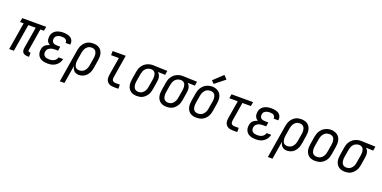

<svg xmlns="http://www.w3.org/2000/svg" viewBox="-12 -1804 6045 3035"><g transform="rotate(20 3010.0 -287.0)"><path d="M364 8Q343 8 323 2.5Q303 -3 289 -17Q275 -31 271.5 -51.5Q268 -72 271 -93L332 -460H208L132 0H53L129 -460H68L80 -530H483L471 -460H410L350 -93Q349 -87 349.5 -81Q350 -75 354 -70.5Q358 -66 363.5 -64Q369 -62 375 -62H390V8Z M702 8Q676 8 651.5 4.5Q627 1 604.5 -8Q582 -17 564.5 -32.5Q547 -48 536 -69.5Q525 -91 522.5 -116Q520 -141 524 -166Q527 -186 535.5 -205.5Q544 -225 560 -239.5Q576 -254 595.5 -263.5Q615 -273 635 -279Q619 -288 606 -301.5Q593 -315 586 -332Q579 -349 578 -369Q577 -389 580 -408Q583 -428 591.5 -448Q600 -468 615 -483.5Q630 -499 649 -510Q668 -521 688 -527Q708 -533 728.5 -535.5Q749 -538 769 -538Q790 -538 811.5 -535.5Q833 -533 852.5 -527Q872 -521 889.5 -510Q907 -499 918.5 -483Q930 -467 935 -446.5Q940 -426 936 -404Q936 -402 935.5 -400Q935 -398 935 -396H857Q857 -397 857 -398Q857 -399 858 -400Q860 -417 852.5 -431.5Q845 -446 831.5 -454.5Q818 -463 801.5 -465.5Q785 -468 769 -468Q757 -468 745 -467Q733 -466 721.5 -462.5Q710 -459 699 -453.5Q688 -448 678.5 -439.5Q669 -431 664 -419.5Q659 -408 657 -396Q654 -378 658.5 -360Q663 -342 676.5 -330.5Q690 -319 708 -315Q726 -311 745 -311H799L788 -241H734Q720 -241 706 -239.5Q692 -238 678 -234.5Q664 -231 651 -224.5Q638 -218 627 -207.5Q616 -197 609.5 -184Q603 -171 601 -157Q597 -136 603 -116Q609 -96 624.5 -83.5Q640 -71 660 -66.5Q680 -62 702 -62Q721 -62 741.5 -65.5Q762 -69 780.5 -79Q799 -89 813 -106Q827 -123 831 -143H909Q904 -120 894 -99Q884 -78 868.5 -60Q853 -42 833 -28Q813 -14 791 -6Q769 2 746.5 5Q724 8 702 8Z M979 205 1070 -349Q1074 -374 1082 -398Q1090 -422 1103 -444Q1116 -466 1135 -485Q1154 -504 1177 -516.5Q1200 -529 1224.5 -533.5Q1249 -538 1274 -538Q1302 -538 1329 -531.5Q1356 -525 1378 -509.5Q1400 -494 1414 -471.5Q1428 -449 1434 -422.5Q1440 -396 1439.5 -367.5Q1439 -339 1434 -311L1413 -181Q1409 -157 1402 -134Q1395 -111 1383.5 -89.5Q1372 -68 1355 -49Q1338 -30 1317 -17Q1296 -4 1272 2Q1248 8 1225 8Q1202 8 1180.5 1Q1159 -6 1144 -21.5Q1129 -37 1120 -57Q1111 -77 1107 -99L1057 205ZM1205 -62Q1221 -62 1237.5 -66Q1254 -70 1269 -79Q1284 -88 1295.5 -101Q1307 -114 1315.5 -129Q1324 -144 1328.5 -160Q1333 -176 1336 -192L1358 -322Q1361 -339 1361.5 -356.5Q1362 -374 1359.5 -390Q1357 -406 1350.5 -421Q1344 -436 1332.5 -447Q1321 -458 1305 -463Q1289 -468 1272 -468Q1257 -468 1240.5 -464Q1224 -460 1210 -450.5Q1196 -441 1185 -428Q1174 -415 1166.5 -400Q1159 -385 1154.5 -369.5Q1150 -354 1147 -338L1127 -217Q1124 -200 1122.5 -182Q1121 -164 1123 -147.5Q1125 -131 1130 -115Q1135 -99 1145.5 -86.5Q1156 -74 1172 -68Q1188 -62 1205 -62Z M1815 0Q1794 0 1773 -3.5Q1752 -7 1734 -16.5Q1716 -26 1703 -41.5Q1690 -57 1684 -76.5Q1678 -96 1677.5 -117.5Q1677 -139 1681 -160L1731 -460H1600V-530H1821L1758 -149Q1755 -134 1756 -119Q1757 -104 1765 -92.5Q1773 -81 1786.5 -75.5Q1800 -70 1815 -70H1889V0Z M2201 8Q2173 8 2146 1.5Q2119 -5 2097.5 -20.5Q2076 -36 2061.5 -58.5Q2047 -81 2041 -107.5Q2035 -134 2035.5 -162.5Q2036 -191 2041 -219L2062 -349Q2066 -374 2074 -397.5Q2082 -421 2096 -443Q2110 -465 2129.5 -483.5Q2149 -502 2172 -513.5Q2195 -525 2219.5 -531.5Q2244 -538 2268 -538Q2272 -538 2275.5 -538Q2279 -538 2283 -538L2520 -530L2509 -460L2386 -464Q2402 -451 2412 -433.5Q2422 -416 2426.5 -396Q2431 -376 2430.5 -354Q2430 -332 2426 -311L2405 -181Q2401 -156 2393.5 -132Q2386 -108 2372.5 -86Q2359 -64 2340 -45Q2321 -26 2298.5 -13.5Q2276 -1 2251 3.5Q2226 8 2201 8ZM2203 -62Q2219 -62 2235 -66Q2251 -70 2265 -79.5Q2279 -89 2290 -102Q2301 -115 2309 -130Q2317 -145 2321.5 -160.5Q2326 -176 2328 -192L2350 -322Q2352 -338 2353.5 -354Q2355 -370 2353 -385.5Q2351 -401 2346.5 -416Q2342 -431 2332.5 -442.5Q2323 -454 2309 -460.5Q2295 -467 2279 -468H2271Q2269 -468 2267 -468Q2265 -468 2263 -468Q2240 -468 2217 -457Q2194 -446 2177 -427Q2160 -408 2151.5 -384.5Q2143 -361 2139 -338L2117 -208Q2115 -191 2114 -173.5Q2113 -156 2115.5 -140Q2118 -124 2124.5 -109Q2131 -94 2142.5 -83Q2154 -72 2170 -67Q2186 -62 2203 -62Z M2701 8Q2673 8 2646 1.5Q2619 -5 2597.5 -20.5Q2576 -36 2561.5 -58.5Q2547 -81 2541 -107.5Q2535 -134 2535.5 -162.5Q2536 -191 2541 -219L2562 -349Q2566 -374 2574 -397.5Q2582 -421 2596 -443Q2610 -465 2629.5 -483.5Q2649 -502 2672 -513.5Q2695 -525 2719.5 -531.5Q2744 -538 2768 -538Q2772 -538 2775.5 -538Q2779 -538 2783 -538L3020 -530L3009 -460L2886 -464Q2902 -451 2912 -433.5Q2922 -416 2926.5 -396Q2931 -376 2930.5 -354Q2930 -332 2926 -311L2905 -181Q2901 -156 2893.5 -132Q2886 -108 2872.5 -86Q2859 -64 2840 -45Q2821 -26 2798.5 -13.5Q2776 -1 2751 3.5Q2726 8 2701 8ZM2703 -62Q2719 -62 2735 -66Q2751 -70 2765 -79.5Q2779 -89 2790 -102Q2801 -115 2809 -130Q2817 -145 2821.5 -160.5Q2826 -176 2828 -192L2850 -322Q2852 -338 2853.5 -354Q2855 -370 2853 -385.5Q2851 -401 2846.5 -416Q2842 -431 2832.5 -442.5Q2823 -454 2809 -460.5Q2795 -467 2779 -468H2771Q2769 -468 2767 -468Q2765 -468 2763 -468Q2740 -468 2717 -457Q2694 -446 2677 -427Q2660 -408 2651.5 -384.5Q2643 -361 2639 -338L2617 -208Q2615 -191 2614 -173.5Q2613 -156 2615.5 -140Q2618 -124 2624.5 -109Q2631 -94 2642.5 -83Q2654 -72 2670 -67Q2686 -62 2703 -62Z M3202 8Q3174 8 3146.5 1.5Q3119 -5 3097.5 -20Q3076 -35 3061.5 -58Q3047 -81 3041 -107.5Q3035 -134 3035.5 -162.5Q3036 -191 3041 -219L3062 -349Q3066 -374 3074.5 -398.5Q3083 -423 3097 -445.5Q3111 -468 3130.5 -486.5Q3150 -505 3174 -517Q3198 -529 3223 -535Q3248 -541 3273 -541Q3302 -541 3328.5 -533Q3355 -525 3377 -510Q3399 -495 3413.5 -472Q3428 -449 3434 -422.5Q3440 -396 3439.5 -367.5Q3439 -339 3434 -311L3413 -181Q3409 -156 3401 -131.5Q3393 -107 3379 -84.5Q3365 -62 3345 -43.5Q3325 -25 3301.5 -13Q3278 -1 3252.5 3.5Q3227 8 3202 8ZM3204 -62Q3220 -62 3236.5 -66Q3253 -70 3268 -78.5Q3283 -87 3295 -100Q3307 -113 3315.5 -128.5Q3324 -144 3328.5 -160Q3333 -176 3336 -192L3358 -322Q3361 -339 3361.5 -356.5Q3362 -374 3359.5 -390.5Q3357 -407 3350.5 -422.5Q3344 -438 3331.5 -448.5Q3319 -459 3303 -463.5Q3287 -468 3269 -468Q3253 -468 3236.5 -464Q3220 -460 3205.5 -451Q3191 -442 3179.5 -429Q3168 -416 3159.5 -401Q3151 -386 3146.5 -370Q3142 -354 3139 -338L3117 -208Q3115 -191 3114 -173.5Q3113 -156 3115.5 -139.5Q3118 -123 3124.5 -108Q3131 -93 3143 -82.5Q3155 -72 3171 -67Q3187 -62 3204 -62ZM3278 -587 3234 -633 3390 -779 3446 -721Z M3815 0Q3794 0 3773 -3.5Q3752 -7 3734 -16.5Q3716 -26 3703 -41.5Q3690 -57 3684 -76.5Q3678 -96 3677.5 -117.5Q3677 -139 3681 -160L3731 -460H3589L3600 -530H3963L3951 -460H3809L3758 -149Q3755 -134 3756 -119Q3757 -104 3765 -92.5Q3773 -81 3786.5 -75.5Q3800 -70 3815 -70H3889V0Z M4202 8Q4176 8 4151.5 4.5Q4127 1 4104.5 -8Q4082 -17 4064.5 -32.5Q4047 -48 4036 -69.5Q4025 -91 4022.5 -116Q4020 -141 4024 -166Q4027 -186 4035.5 -205.5Q4044 -225 4060 -239.5Q4076 -254 4095.5 -263.5Q4115 -273 4135 -279Q4119 -288 4106 -301.5Q4093 -315 4086 -332Q4079 -349 4078 -369Q4077 -389 4080 -408Q4083 -428 4091.5 -448Q4100 -468 4115 -483.5Q4130 -499 4149 -510Q4168 -521 4188 -527Q4208 -533 4228.5 -535.5Q4249 -538 4269 -538Q4290 -538 4311.5 -535.5Q4333 -533 4352.5 -527Q4372 -521 4389.5 -510Q4407 -499 4418.5 -483Q4430 -467 4435 -446.5Q4440 -426 4436 -404Q4436 -402 4435.5 -400Q4435 -398 4435 -396H4357Q4357 -397 4357 -398Q4357 -399 4358 -400Q4360 -417 4352.5 -431.5Q4345 -446 4331.5 -454.5Q4318 -463 4301.5 -465.5Q4285 -468 4269 -468Q4257 -468 4245 -467Q4233 -466 4221.5 -462.5Q4210 -459 4199 -453.5Q4188 -448 4178.5 -439.5Q4169 -431 4164 -419.5Q4159 -408 4157 -396Q4154 -378 4158.5 -360Q4163 -342 4176.5 -330.5Q4190 -319 4208 -315Q4226 -311 4245 -311H4299L4288 -241H4234Q4220 -241 4206 -239.5Q4192 -238 4178 -234.5Q4164 -231 4151 -224.5Q4138 -218 4127 -207.5Q4116 -197 4109.5 -184Q4103 -171 4101 -157Q4097 -136 4103 -116Q4109 -96 4124.5 -83.5Q4140 -71 4160 -66.5Q4180 -62 4202 -62Q4221 -62 4241.5 -65.5Q4262 -69 4280.5 -79Q4299 -89 4313 -106Q4327 -123 4331 -143H4409Q4404 -120 4394 -99Q4384 -78 4368.5 -60Q4353 -42 4333 -28Q4313 -14 4291 -6Q4269 2 4246.5 5Q4224 8 4202 8Z M4479 205 4570 -349Q4574 -374 4582 -398Q4590 -422 4603 -444Q4616 -466 4635 -485Q4654 -504 4677 -516.5Q4700 -529 4724.5 -533.5Q4749 -538 4774 -538Q4802 -538 4829 -531.5Q4856 -525 4878 -509.5Q4900 -494 4914 -471.5Q4928 -449 4934 -422.5Q4940 -396 4939.5 -367.5Q4939 -339 4934 -311L4913 -181Q4909 -157 4902 -134Q4895 -111 4883.5 -89.5Q4872 -68 4855 -49Q4838 -30 4817 -17Q4796 -4 4772 2Q4748 8 4725 8Q4702 8 4680.5 1Q4659 -6 4644 -21.5Q4629 -37 4620 -57Q4611 -77 4607 -99L4557 205ZM4705 -62Q4721 -62 4737.5 -66Q4754 -70 4769 -79Q4784 -88 4795.5 -101Q4807 -114 4815.5 -129Q4824 -144 4828.5 -160Q4833 -176 4836 -192L4858 -322Q4861 -339 4861.5 -356.5Q4862 -374 4859.5 -390Q4857 -406 4850.5 -421Q4844 -436 4832.5 -447Q4821 -458 4805 -463Q4789 -468 4772 -468Q4757 -468 4740.5 -464Q4724 -460 4710 -450.5Q4696 -441 4685 -428Q4674 -415 4666.5 -400Q4659 -385 4654.5 -369.5Q4650 -354 4647 -338L4627 -217Q4624 -200 4622.5 -182Q4621 -164 4623 -147.5Q4625 -131 4630 -115Q4635 -99 4645.5 -86.5Q4656 -74 4672 -68Q4688 -62 4705 -62Z M5202 8Q5174 8 5146.5 1.5Q5119 -5 5097.5 -20Q5076 -35 5061.5 -58Q5047 -81 5041 -107.5Q5035 -134 5035.5 -162.5Q5036 -191 5041 -219L5062 -349Q5066 -374 5074.5 -398.5Q5083 -423 5097 -445.5Q5111 -468 5130.5 -486.5Q5150 -505 5174 -517Q5198 -529 5223 -535Q5248 -541 5273 -541Q5302 -541 5328.5 -533Q5355 -525 5377 -510Q5399 -495 5413.5 -472Q5428 -449 5434 -422.5Q5440 -396 5439.5 -367.5Q5439 -339 5434 -311L5413 -181Q5409 -156 5401 -131.5Q5393 -107 5379 -84.5Q5365 -62 5345 -43.5Q5325 -25 5301.5 -13Q5278 -1 5252.5 3.5Q5227 8 5202 8ZM5204 -62Q5220 -62 5236.5 -66Q5253 -70 5268 -78.5Q5283 -87 5295 -100Q5307 -113 5315.5 -128.5Q5324 -144 5328.5 -160Q5333 -176 5336 -192L5358 -322Q5361 -339 5361.5 -356.5Q5362 -374 5359.5 -390.5Q5357 -407 5350.5 -422.5Q5344 -438 5331.5 -448.5Q5319 -459 5303 -463.5Q5287 -468 5269 -468Q5253 -468 5236.5 -464Q5220 -460 5205.5 -451Q5191 -442 5179.5 -429Q5168 -416 5159.5 -401Q5151 -386 5146.5 -370Q5142 -354 5139 -338L5117 -208Q5115 -191 5114 -173.5Q5113 -156 5115.5 -139.5Q5118 -123 5124.5 -108Q5131 -93 5143 -82.5Q5155 -72 5171 -67Q5187 -62 5204 -62Z M5701 8Q5673 8 5646 1.5Q5619 -5 5597.5 -20.5Q5576 -36 5561.5 -58.5Q5547 -81 5541 -107.5Q5535 -134 5535.5 -162.5Q5536 -191 5541 -219L5562 -349Q5566 -374 5574 -397.5Q5582 -421 5596 -443Q5610 -465 5629.5 -483.5Q5649 -502 5672 -513.5Q5695 -525 5719.5 -531.5Q5744 -538 5768 -538Q5772 -538 5775.5 -538Q5779 -538 5783 -538L6020 -530L6009 -460L5886 -464Q5902 -451 5912 -433.5Q5922 -416 5926.5 -396Q5931 -376 5930.5 -354Q5930 -332 5926 -311L5905 -181Q5901 -156 5893.5 -132Q5886 -108 5872.5 -86Q5859 -64 5840 -45Q5821 -26 5798.5 -13.5Q5776 -1 5751 3.5Q5726 8 5701 8ZM5703 -62Q5719 -62 5735 -66Q5751 -70 5765 -79.5Q5779 -89 5790 -102Q5801 -115 5809 -130Q5817 -145 5821.5 -160.5Q5826 -176 5828 -192L5850 -322Q5852 -338 5853.5 -354Q5855 -370 5853 -385.5Q5851 -401 5846.5 -416Q5842 -431 5832.5 -442.5Q5823 -454 5809 -460.5Q5795 -467 5779 -468H5771Q5769 -468 5767 -468Q5765 -468 5763 -468Q5740 -468 5717 -457Q5694 -446 5677 -427Q5660 -408 5651.5 -384.5Q5643 -361 5639 -338L5617 -208Q5615 -191 5614 -173.5Q5613 -156 5615.5 -140Q5618 -124 5624.5 -109Q5631 -94 5642.5 -83Q5654 -72 5670 -67Q5686 -62 5703 -62Z"/></g></svg>

Font: Iosevka Curly Slab Oblique
Style: Regular
Weight: 400
Italic angle: -9°
Monospace: yes
Designer: Belleve Invis
Foundry: Belleve Invis
Version: Version 11.1.0; ttfautohint (v1.8.3)